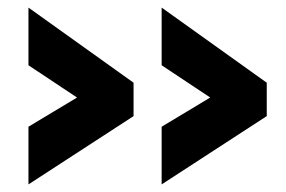

<svg xmlns="http://www.w3.org/2000/svg" viewBox="-20 -516 753 506"><path d="M683 -298 406 -496V-344L534 -259L406 -182V-30L683 -210ZM332 -298 55 -496V-344L183 -259L55 -182V-30L332 -210Z"/></svg>

Font: Raleway Black
Style: Regular
Weight: 900
Designer: Matt McInerney, Pablo Impallari, Rodrigo Fuenzalida
Foundry: Matt McInerney, Pablo Impallari, Rodrigo Fuenzalida
Version: Version 3.000g; ttfautohint (v1.5) -l 8 -r 28 -G 28 -x 14 -D